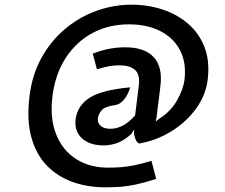

<svg xmlns="http://www.w3.org/2000/svg" viewBox="-20 -668 959 820"><path d="M430 132Q353.5 132 289 108.8Q224.5 85.5 179 38Q133.5 -9.5 113.5 -83Q93.5 -156.5 106 -257Q117.5 -350.5 158.2 -423Q199 -495.5 259.5 -545.8Q320 -596 392.8 -622Q465.5 -648 541 -648Q612.5 -648 675.5 -627Q738.5 -606 785 -565.2Q831.5 -524.5 854 -465Q876.5 -405.5 867 -328Q859 -262 817.8 -204.8Q776.5 -147.5 712.8 -107.8Q649 -68 574 -55Q563.5 -61 559.2 -72.2Q555 -83.5 552 -96L553 -115L540 -95Q507 -66 478.5 -56.5Q450 -47 423 -47Q362.5 -47 329.8 -77.5Q297 -108 303 -158Q310.5 -217.5 363.2 -250.8Q416 -284 536 -295Q534 -286 526.2 -269Q518.5 -252 504.5 -237Q490.5 -222 470 -219Q428 -213 414.2 -197Q400.5 -181 398 -162Q396 -142.5 410.2 -130.2Q424.5 -118 452 -118Q477.5 -118 503.8 -131.2Q530 -144.5 557 -175L573 -304Q578.5 -350 556.5 -369.5Q534.5 -389 491 -389Q470 -389 449.2 -385.8Q428.5 -382.5 394 -372L376 -439Q419 -455 451.2 -460.5Q483.5 -466 515 -466Q597 -466 636.2 -424.2Q675.5 -382.5 665 -299L649 -170L645 -149L660 -161Q709.5 -192 736.2 -239.5Q763 -287 768 -328Q776.5 -400 749 -453Q721.5 -506 665 -535Q608.5 -564 530 -564Q444.5 -564 375.2 -527Q306 -490 261 -421.2Q216 -352.5 204 -257Q192.5 -162 220 -93.8Q247.5 -25.5 305 11.2Q362.5 48 441 48Q470 48 496.5 46Q523 44 553.8 37.8Q584.5 31.5 627 19L647 96Q597.5 112 561.2 119.8Q525 127.5 494 129.8Q463 132 430 132Z"/></svg>

Font: Expletus Sans
Style: Italic
Weight: 400
Italic angle: -7°
Designer: Jasper de Waard
Foundry: Designtown
Version: Version 7.500